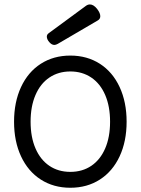

<svg xmlns="http://www.w3.org/2000/svg" viewBox="-20 -843 640 873"><path d="M555.7 -289.6Q555.7 -200.2 523.9 -132.1Q492.2 -64 434.1 -26.6Q376 10.7 299.8 10.7Q223.6 10.7 165.5 -26.6Q107.4 -64 75.7 -132.1Q43.9 -200.2 43.9 -289.6Q43.9 -378.9 75.7 -447.3Q107.4 -515.6 165.5 -553Q223.6 -590.3 299.8 -590.3Q376 -590.3 434.1 -553Q492.2 -515.6 523.9 -447.3Q555.7 -378.9 555.7 -289.6ZM119.1 -289.6Q119.1 -219.7 141.4 -168.2Q163.6 -116.7 204.3 -89.1Q245.1 -61.5 299.8 -61.5Q354.5 -61.5 395.3 -89.1Q436 -116.7 458.3 -168.2Q480.5 -219.7 480.5 -289.6Q480.5 -359.4 458.3 -411.1Q436 -462.9 395 -490.5Q354 -518.1 299.8 -518.1Q245.6 -518.1 204.6 -490.5Q163.6 -462.9 141.4 -411.1Q119.1 -359.4 119.1 -289.6ZM388.7 -822.8Q405.3 -822.8 421.4 -802.7Q436 -783.7 436 -769.5Q436 -756.8 425.3 -750.5L242.7 -643.6Q233.9 -638.7 227.1 -638.7Q215.3 -638.7 204.6 -650.9Q192.9 -664.1 192.9 -676.3Q192.9 -685.5 200.7 -691.4L370.6 -816.4Q379.4 -822.8 388.7 -822.8Z"/></svg>

Font: Courier Prime Code
Style: Regular
Weight: 400
Designer: Alan Dague-Greene
Foundry: Quote-Unquote Apps
Version: Version 3.0318